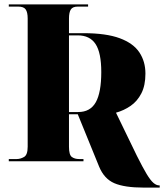

<svg xmlns="http://www.w3.org/2000/svg" viewBox="-20 -734 747 874"><path d="M635 120Q547 120 500.5 100Q454 80 431 24L334 -214H294V-66Q294 -29 307 -19.5Q320 -10 340 -10H360V0H20V-10H56Q73 -10 89.5 -19.5Q106 -29 106 -66V-650Q106 -678 97 -691Q88 -704 63 -704H20V-714H381V-704H334Q311 -704 302.5 -691Q294 -678 294 -649V-583H359Q463 -583 525 -560Q587 -537 614.5 -495.5Q642 -454 642 -399Q642 -345 623.5 -309Q605 -273 574.5 -252Q544 -231 508 -221L603 -25Q630 29 647.5 58Q665 87 678.5 98.5Q692 110 705 110H707V120ZM336 -224Q391 -224 416 -268.5Q441 -313 441 -406Q441 -494 415 -533.5Q389 -573 334 -573H294V-224Z"/></svg>

Font: Noto Serif Display SemiCondensed Black
Style: Regular
Weight: 900
Width: 4
Designer: Monotype Design Team
Foundry: Monotype Imaging Inc.
Version: Version 2.009